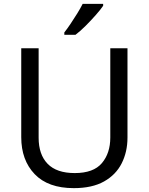

<svg xmlns="http://www.w3.org/2000/svg" viewBox="-20 -964 771 994"><path d="M640 -252Q640 -178 610 -118.5Q580 -59 518.5 -24.5Q457 10 362 10Q229 10 159.5 -62.5Q90 -135 90 -254V-714H180V-251Q180 -164 226.5 -116Q273 -68 367 -68Q464 -68 507.5 -119.5Q551 -171 551 -252V-714H640ZM514 -934Q502 -916 477 -887.5Q452 -859 423.5 -830.5Q395 -802 371 -784H313V-796Q328 -815 345.5 -841Q363 -867 380 -894.5Q397 -922 408 -944H514Z"/></svg>

Font: Noto Sans Nag Mundari
Style: Regular
Weight: 400
Designer: Muthu Nedumaran
Version: Version 1.000; ttfautohint (v1.8.4.7-5d5b)